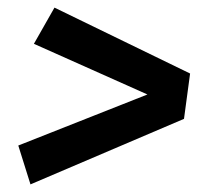

<svg xmlns="http://www.w3.org/2000/svg" viewBox="-20 -585 542 504"><path d="M123 -565 69 -470 367 -337 28 -203 60 -101 463 -273 479 -392Z"/></svg>

Font: Fira Sans Medium
Style: Italic
Weight: 500
Italic angle: -8°
Designer: bBox Type GmbH & Carrois Corporate GbR & Edenspiekermann AG
Foundry: bBox Type GmbH & Carrois Corporate GbR & Edenspiekermann AG
Version: Version 4.301;PS 004.301;hotconv 1.0.88;makeotf.lib2.5.64775